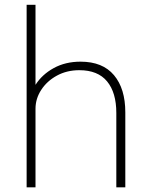

<svg xmlns="http://www.w3.org/2000/svg" viewBox="-20 -802 645 822"><path d="M478 0V-203.5Q478 -219.5 478 -240Q478 -260.5 478 -281.2Q478 -302 478 -318.5Q478 -405.5 438.5 -453.5Q399 -501.5 319.5 -501.5Q266 -501.5 223.5 -478.2Q181 -455 156.5 -417.2Q132 -379.5 132 -336.5L104 -344Q104 -394.5 132 -438.8Q160 -483 210 -510.5Q260 -538 325 -538Q419.5 -538 468 -480.2Q516.5 -422.5 516.5 -321Q516.5 -294.5 516.5 -261.2Q516.5 -228 516.5 -196.5V0ZM94 0V-781.5H132V0Z"/></svg>

Font: Epilogue ExtraLight
Style: Regular
Weight: 250
Designer: Tyler Finck
Foundry: Etcetera Type Co
Version: Version 2.112